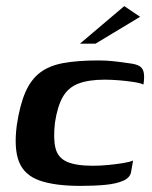

<svg xmlns="http://www.w3.org/2000/svg" viewBox="-20 -603 499 629"><path d="M244 6Q160 6 110 -11.5Q60 -29 42.5 -72.5Q25 -116 35 -193Q45 -259 63 -300.5Q81 -342 111 -365Q141 -388 188 -396.5Q235 -405 302 -405Q328 -405 351.5 -402.5Q375 -400 408 -395Q425 -393 436 -387Q447 -381 450.5 -367Q454 -353 450 -326Q440 -331 417 -334.5Q394 -338 369 -340Q344 -342 323 -342Q270 -342 236.5 -329Q203 -316 185.5 -285Q168 -254 160 -201Q154 -148 162 -117Q170 -86 199.5 -73Q229 -60 284 -60Q309 -60 334.5 -62.5Q360 -65 382 -68.5Q404 -72 416 -77L410 -43Q408 -22 385 -11.5Q362 -1 325.5 2.5Q289 6 244 6ZM242 -460 387 -583 439 -548 293 -460Z"/></svg>

Font: Genos Thin SemiBold
Style: Italic
Weight: 600
Italic angle: -8°
Version: Version 1.010